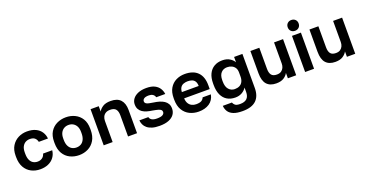

<svg xmlns="http://www.w3.org/2000/svg" viewBox="-38 -1587 5051 2646"><g transform="rotate(-20 2487.0 -263.5)"><path d="M295 12Q222 12 163 -18.5Q104 -49 69.5 -109.5Q35 -170 35 -260V-280Q35 -366 71 -424Q107 -482 166 -512Q225 -542 295 -542Q370 -542 422 -517Q474 -492 502.5 -448Q531 -404 535 -351H401Q393 -387 368.5 -408.5Q344 -430 295 -430Q261 -430 232.5 -414Q204 -398 186.5 -365Q169 -332 169 -280V-260Q169 -204 185.5 -168.5Q202 -133 230.5 -116.5Q259 -100 295 -100Q334 -100 362.5 -120.5Q391 -141 401 -179H535Q529 -122 497 -78Q465 -34 412.5 -11Q360 12 295 12Z M864 12Q792 12 731.5 -17.5Q671 -47 635 -107.5Q599 -168 599 -260V-280Q599 -367 635 -425Q671 -483 731.5 -512.5Q792 -542 864 -542Q936 -542 996.5 -512.5Q1057 -483 1093 -425Q1129 -367 1129 -280V-260Q1129 -170 1093 -109.5Q1057 -49 996.5 -18.5Q936 12 864 12ZM864 -100Q902 -100 931.5 -117.5Q961 -135 978 -171Q995 -207 995 -260V-280Q995 -329 978 -362Q961 -395 931.5 -412.5Q902 -430 864 -430Q826 -430 796.5 -412.5Q767 -395 750 -362Q733 -329 733 -280V-260Q733 -206 750 -170.5Q767 -135 796.5 -117.5Q826 -100 864 -100Z M1225 0V-530H1345V-452Q1365 -488 1407 -515Q1449 -542 1522 -542Q1619 -542 1666.5 -490Q1714 -438 1714 -340V0H1582V-310Q1582 -369 1557.5 -399.5Q1533 -430 1474 -430Q1432 -430 1406 -413Q1380 -396 1368 -369Q1356 -342 1356 -310V0Z M2044 12Q1979 12 1935 -1.5Q1891 -15 1862.5 -38.5Q1834 -62 1820.5 -92Q1807 -122 1804 -155H1936Q1941 -129 1967 -112.5Q1993 -96 2044 -96Q2102 -96 2127 -112Q2152 -128 2152 -153Q2152 -171 2141 -182.5Q2130 -194 2102 -202.5Q2074 -211 2023 -220Q1979 -226 1942.5 -236.5Q1906 -247 1878 -266Q1850 -285 1834.5 -313.5Q1819 -342 1819 -383Q1819 -427 1845.5 -463Q1872 -499 1922.5 -520.5Q1973 -542 2044 -542Q2121 -542 2167 -518Q2213 -494 2236 -456Q2259 -418 2264 -375H2132Q2124 -404 2101 -419Q2078 -434 2044 -434Q1994 -434 1972.5 -418.5Q1951 -403 1951 -380Q1951 -356 1974.5 -343Q1998 -330 2071 -320Q2116 -314 2154.5 -302.5Q2193 -291 2222 -272Q2251 -253 2267.5 -224.5Q2284 -196 2284 -155Q2284 -106 2257.5 -68.5Q2231 -31 2177.5 -9.5Q2124 12 2044 12Z M2618 12Q2546 12 2485.5 -17.5Q2425 -47 2389 -107.5Q2353 -168 2353 -260V-280Q2353 -368 2387.5 -426Q2422 -484 2480 -513Q2538 -542 2608 -542Q2733 -542 2798 -476Q2863 -410 2863 -285V-229H2488Q2490 -182 2508.5 -152.5Q2527 -123 2556 -109.5Q2585 -96 2618 -96Q2669 -96 2695 -111Q2721 -126 2732 -155H2853Q2837 -72 2774 -30Q2711 12 2618 12ZM2613 -434Q2582 -434 2553 -424Q2524 -414 2507 -388.5Q2490 -363 2488 -321H2735Q2734 -366 2717.5 -390.5Q2701 -415 2674 -424.5Q2647 -434 2613 -434Z M3188 212Q3104 212 3054 191.5Q3004 171 2980.5 135Q2957 99 2953 50H3087Q3093 71 3114 89.5Q3135 108 3188 108Q3255 108 3288 76Q3321 44 3321 -20V-84Q3296 -45 3254 -21.5Q3212 2 3158 2Q3089 2 3038.5 -28Q2988 -58 2960.5 -117.5Q2933 -177 2933 -265V-285Q2933 -368 2960.5 -425Q2988 -482 3039 -512Q3090 -542 3158 -542Q3224 -542 3267 -515Q3310 -488 3330 -452V-530H3452V-30Q3452 88 3387 150Q3322 212 3188 212ZM3189 -110Q3229 -110 3258.5 -124.5Q3288 -139 3304.5 -170Q3321 -201 3321 -245V-305Q3321 -347 3304 -374Q3287 -401 3257 -415.5Q3227 -430 3189 -430Q3135 -430 3101 -393.5Q3067 -357 3067 -285V-265Q3067 -188 3102 -149Q3137 -110 3189 -110Z M3755 12Q3663 12 3616 -40.5Q3569 -93 3569 -203V-530H3700V-221Q3700 -161 3723.5 -130.5Q3747 -100 3803 -100Q3843 -100 3867.5 -117Q3892 -134 3904 -161Q3916 -188 3916 -221V-530H4048V0H3926V-79Q3907 -42 3865.5 -15Q3824 12 3755 12Z M4179 0V-530H4310V0ZM4244 -581Q4209 -581 4186.5 -603Q4164 -625 4164 -660Q4164 -695 4186.5 -717Q4209 -739 4243 -739Q4279 -739 4301.5 -717Q4324 -695 4324 -660Q4324 -625 4301.5 -603Q4279 -581 4244 -581Z M4621 12Q4529 12 4482 -40.5Q4435 -93 4435 -203V-530H4566V-221Q4566 -161 4589.5 -130.5Q4613 -100 4669 -100Q4709 -100 4733.5 -117Q4758 -134 4770 -161Q4782 -188 4782 -221V-530H4914V0H4792V-79Q4773 -42 4731.5 -15Q4690 12 4621 12Z"/></g></svg>

Font: Golos Text SemiBold
Style: Regular
Weight: 600
Designer: A.Korolkova, Vitaly Kuzmin
Foundry: ParaType Ltd
Version: Version 2.004